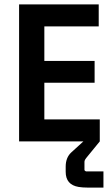

<svg xmlns="http://www.w3.org/2000/svg" viewBox="-20 -640 502 869"><path d="M431.6 0V-99.6H180.7V-265.6H408.2V-364.3H180.7V-520.5H426.8V-620.1H66.4V0H357.4L302.7 49.8Q277.3 73.2 277.3 114.3V137.7Q277.3 196.3 335.9 206.1Q353.5 209 376 209H448.2V135.7H369.1Q363.3 133.8 362.3 128.9V91.8Q363.3 83 370.1 75.2Z"/></svg>

Font: Gemunu Libre
Style: Bold
Weight: 700
Designer: Pushpananda Ekanayake, Sol Matas, Kosala Senevirathne
Foundry: Mooniak
Version: Version 1.001